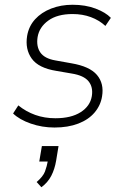

<svg xmlns="http://www.w3.org/2000/svg" viewBox="-20 -528 532 807"><path d="M209 8Q157 8 109.5 -8.5Q62 -25 35 -51L57 -85Q89 -59 128 -45Q167 -31 213 -31Q279 -31 319 -56.5Q359 -82 366 -124Q372 -162 352 -186.5Q332 -211 281 -219L217 -230Q142 -242 113.5 -281.5Q85 -321 94 -377Q101 -418 127.5 -447Q154 -476 195 -492Q236 -508 285 -508Q339 -508 381.5 -492Q424 -476 446 -453L423 -419Q397 -443 362 -456Q327 -469 285 -469Q221 -469 183 -441.5Q145 -414 138 -372Q132 -333 149.5 -307.5Q167 -282 213 -274L280 -262Q357 -249 387.5 -213Q418 -177 409 -123Q403 -85 377.5 -55Q352 -25 309 -8.5Q266 8 209 8ZM154 259 134 237Q161 214 169 193Q177 172 182 144L195 151H145L156 86H226L216 147Q210 183 195.5 211Q181 239 154 259Z"/></svg>

Font: Mulish ExtraLight
Style: Italic
Weight: 200
Italic angle: -9°
Designer: Vernon Adams
Foundry: Vernon Adams
Version: Version 3.603